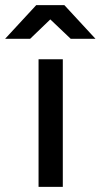

<svg xmlns="http://www.w3.org/2000/svg" viewBox="-79 -732 394 752"><path d="M72 -500H167V0H72ZM118 -656 39 -580H-59L63 -712H173L295 -580H198Z"/></svg>

Font: Oak Sans Medium
Style: Regular
Weight: 500
Designer: Erik Kennedy, Walven
Foundry: Erik Kennedy, Walven
Version: Version 1.000